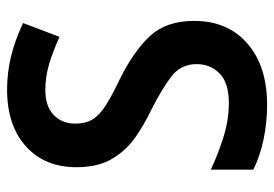

<svg xmlns="http://www.w3.org/2000/svg" viewBox="-136 -628 774 542"><g transform="rotate(-90 251.0 -357.0)"><path d="M463 -196Q463 -101 399 -45.5Q335 10 226 10Q176 10 128.5 0Q81 -10 43 -29V-149Q85 -129 134 -113.5Q183 -98 231 -98Q288 -98 314.5 -124Q341 -150 341 -189Q341 -233 307 -259.5Q273 -286 210 -318Q172 -336 135 -361.5Q98 -387 74 -427Q50 -467 50 -528Q50 -618 109 -671Q168 -724 269 -724Q318 -724 364 -712.5Q410 -701 457 -679L418 -576Q376 -595 340.5 -605.5Q305 -616 268 -616Q222 -616 197.5 -592.5Q173 -569 173 -531Q173 -502 185.5 -482Q198 -462 226 -444.5Q254 -427 298 -406Q377 -367 420 -321Q463 -275 463 -196Z"/></g></svg>

Font: Noto Sans Gujarati SemiCondensed SemiBold
Style: Regular
Weight: 600
Width: 4
Designer: Jelle Bosma - Monotype Design Team, Universal Thirst
Foundry: Monotype Imaging Inc.
Version: Version 2.106; ttfautohint (v1.8.4.7-5d5b)